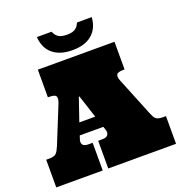

<svg xmlns="http://www.w3.org/2000/svg" viewBox="-157 -1046 1118 1181"><g transform="rotate(-20 402.0 -455.0)"><path d="M409.2 -251H254.9L248 -230Q240.2 -209 249 -195.1Q257.8 -181.2 286.1 -181.2H314V0H9.8V-181.2H29.8Q64.9 -181.2 76.9 -195.1Q88.9 -209 100.1 -235.8L200.2 -482.9Q210.9 -511.2 203.9 -524.7Q196.8 -538.1 161.1 -538.1H150.9V-719.2H652.8V-538.1H643.1Q606.9 -538.1 599.9 -523.9Q592.8 -509.8 604 -482.9L704.1 -235.8Q710 -222.2 714.6 -212.2Q719.2 -202.1 726.1 -195.1Q732.9 -188 744.4 -184.6Q755.9 -181.2 773.9 -181.2H793.9V0H350.1V-181.2H377Q404.8 -181.2 414.3 -195.1Q423.8 -209 416 -230ZM279.8 -327.1H383.8L335 -477.1H331.1ZM310.1 -909.7Q314 -899.9 320.1 -890.9Q326.2 -881.8 335.2 -874.8Q344.2 -867.7 358.6 -863.8Q373 -859.9 394 -859.9Q415 -859.9 429 -863.8Q442.9 -867.7 451.9 -874.8Q460.9 -881.8 466.6 -890.9Q472.2 -899.9 477.1 -909.7H573.2Q567.9 -836.9 521.5 -797.9Q475.1 -758.8 394 -758.8Q313 -758.8 266.1 -797.4Q219.2 -835.9 213.9 -909.7Z"/></g></svg>

Font: Ultra
Style: Regular
Weight: 400
Designer: Astigmatic (AOETI)
Foundry: Astigmatic (AOETI)
Version: Version 1.000